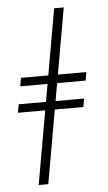

<svg xmlns="http://www.w3.org/2000/svg" viewBox="-52 -733 436 778"><g transform="rotate(-5 166.0 -344.0)"><path d="M287.3 -323H171.3L184 -395H300L306 -429H190L237.4 -698H198.4L151 -429H40L34 -395H145L132.3 -323H21.3L15.3 -289H126.3L73.6 10H112.6L165.3 -289H281.3Z"/></g></svg>

Font: Linux Biolinum O 
Style: Bold Italic
Weight: 700
Designer: Philipp H. Poll
Foundry: Philipp H. Poll
Version: Version 1.3.2